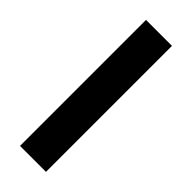

<svg xmlns="http://www.w3.org/2000/svg" viewBox="-237 -738 766 766"><g transform="rotate(45 146.0 -355.5)"><path d="M219.2 0H72.8V-710.9H219.2Z"/></g></svg>

Font: MAUL Bold
Style: Bold
Weight: 700
Designer: MAUL
Version: Version 1.0; 2020; ttfautohint (v1.8.3)